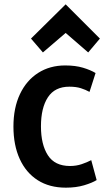

<svg xmlns="http://www.w3.org/2000/svg" viewBox="-20 -849 489 886"><path d="M283 -697 387 -607 441 -671 283 -829 123 -671 178 -607ZM426 -18 401 -110Q382 -100 357 -91.5Q332 -83 303 -83Q233 -83 201 -132.5Q169 -182 169 -266Q169 -351 201 -400Q233 -449 300 -449Q331 -449 353 -442Q375 -435 393 -425Q395 -430 401 -449.5Q407 -469 413.5 -488.5Q420 -508 421 -512Q398 -526 363 -536.5Q328 -547 281 -547Q210 -547 156 -512.5Q102 -478 72 -414.5Q42 -351 42 -265Q42 -179 71 -115.5Q100 -52 154 -17.5Q208 17 284 17Q331 17 368 6Q405 -5 426 -18Z"/></svg>

Font: Repo DemiBold
Style: Regular
Weight: 600
Designer: Stefan Peev
Foundry: Context Ltd
Version: Version 1.502